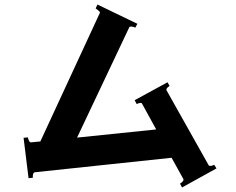

<svg xmlns="http://www.w3.org/2000/svg" viewBox="-20 -772 1040 847"><path d="M935 -29 783 55 774 38Q780 35 785.5 29Q791 23 789 18L737 -76L133 -12Q128 -11 126 -3.5Q124 4 125 12L106 14L84 -164L103 -166Q104 -159 108 -151Q112 -143 117 -144L158 -148L420 -714L421 -717Q421 -722 402 -735L410 -752L586 -667L577 -650Q567 -655 558 -655Q551 -655 550 -651L320 -165L669 -201L607 -314Q606 -318 600 -318Q593 -318 583 -313L574 -330L719 -409L728 -393Q710 -381 715 -373L900 -44Q901 -40 908 -40Q915 -40 925 -45Z"/></svg>

Font: Aoboshi One
Style: Regular
Weight: 400
Designer: IKIMOJI
Foundry: Natsumi Matsuba
Version: Version 1.000; ttfautohint (v1.8.3)